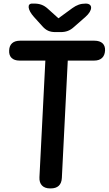

<svg xmlns="http://www.w3.org/2000/svg" viewBox="-20 -1013 606 1071"><path d="M325 -20 358 -675H505C543 -675 564 -695 566 -731C568 -766 546 -786 507 -786H92C54 -786 32 -767 31 -731C29 -696 50 -675 89 -675H233L200 -24C198 15 220 38 259 38H263C301 38 323 19 325 -20ZM169 -919 216 -867C237 -843 258 -834 289 -834H318C348 -834 370 -842 392 -862L457 -919C498 -955 499 -993 458 -993C429 -993 408 -985 384 -968L306 -911L246 -965C224 -985 201 -993 171 -993H159C130 -993 134 -958 169 -919Z"/></svg>

Font: 寒蝉团圆体 Round
Style: Regular
Weight: 500
Designer: 寒蝉字型
Version: Version 2.700;Glyphs 3.1.1 (3135)